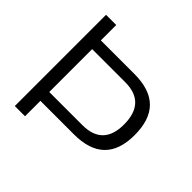

<svg xmlns="http://www.w3.org/2000/svg" viewBox="-169 -834 997 997"><g transform="rotate(45 330.0 -335.0)"><path d="M143 0V-113H389C541 -113 615 -187 615 -333C615 -483 541 -557 389 -557H143V-670H68V0ZM143 -178V-493H386C487 -493 537 -439 537 -333C537 -230 487 -178 386 -178Z"/></g></svg>

Font: LT Wave Text Light
Style: Regular
Weight: 300
Designer: Daniel Lyons
Version: Version 2.5 (Glyphs App)